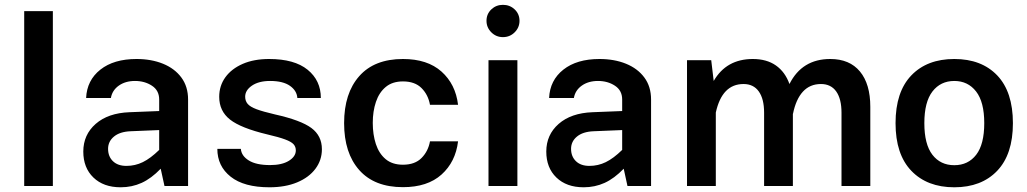

<svg xmlns="http://www.w3.org/2000/svg" viewBox="-20 -773 4269 798"><path d="M199.7 0H80.6V-726.6H199.7Z M761.7 -359.4V0H663.6L647.9 -71.8Q608.9 -31.2 568.6 -12.9Q528.3 5.4 481.4 5.4Q410.2 5.4 368.2 -35.2Q326.2 -75.7 326.2 -143.1Q326.2 -212.9 377.7 -258.1Q429.2 -303.2 518.1 -306.6L641.6 -311.5V-359.4Q641.6 -397 611.6 -416.7Q581.5 -436.5 541 -436.5Q501 -436.5 473.6 -417Q446.3 -397.5 440.9 -365.7H337.9Q341.3 -439.5 397.2 -483.6Q453.1 -527.8 547.4 -527.8Q608.9 -527.8 657.5 -508.1Q706.1 -488.3 733.9 -450.7Q761.7 -413.1 761.7 -359.4ZM429.2 -154.3Q429.2 -122.6 449.5 -103Q469.7 -83.5 505.4 -83.5Q541.5 -83.5 573.5 -99.1Q605.5 -114.7 641.6 -149.9V-232.4L522.5 -227.5Q478 -225.6 453.6 -205.3Q429.2 -185.1 429.2 -154.3Z M1098.6 -527.8Q1203.6 -527.8 1258.5 -483.2Q1313.5 -438.5 1313.5 -365.7H1215.8Q1213.9 -396 1185.1 -416.3Q1156.2 -436.5 1102.5 -436.5Q1055.7 -436.5 1027.3 -417.2Q999 -397.9 999 -371.1Q999 -353.5 1009.3 -341.3Q1019.5 -329.1 1046.1 -319.1Q1072.8 -309.1 1123 -297.4Q1230.5 -273.4 1274.2 -241Q1317.9 -208.5 1317.9 -152.8Q1317.9 -107.4 1291 -71.5Q1264.2 -35.6 1215.1 -15.1Q1166 5.4 1100.1 5.4Q994.1 5.4 938.7 -38.6Q883.3 -82.5 883.3 -154.3H981Q983.4 -125 1014.2 -106Q1044.9 -86.9 1102.5 -86.9Q1151.9 -86.9 1180.7 -104.7Q1209.5 -122.6 1209.5 -147.9Q1209.5 -163.1 1200 -173.6Q1190.4 -184.1 1164.8 -193.6Q1139.2 -203.1 1090.8 -214.4Q981 -240.7 936 -276.1Q891.1 -311.5 891.1 -370.6Q891.1 -416.5 916.7 -451.9Q942.4 -487.3 989 -507.6Q1035.6 -527.8 1098.6 -527.8Z M1654.8 -527.8Q1756.3 -527.8 1814.9 -475.6Q1873.5 -423.3 1883.8 -337.4H1767.1Q1759.8 -378.9 1732.2 -406.7Q1704.6 -434.6 1654.8 -434.6Q1610.8 -434.6 1583.3 -411.6Q1555.7 -388.7 1542.5 -349.6Q1529.3 -310.5 1529.3 -262.2Q1529.3 -213.9 1542.2 -174.3Q1555.2 -134.8 1582.8 -111.6Q1610.4 -88.4 1654.8 -88.4Q1704.6 -88.4 1732.2 -116.5Q1759.8 -144.5 1767.1 -185.5H1883.8Q1873.5 -100.1 1815.2 -47.6Q1756.8 4.9 1654.8 4.9Q1536.1 4.9 1473.1 -66.2Q1410.2 -137.2 1410.2 -261.2Q1410.2 -385.3 1473.1 -456.5Q1536.1 -527.8 1654.8 -527.8Z M2002 -686.5Q2002 -714.8 2022 -733.9Q2042 -752.9 2070.3 -752.9Q2099.1 -752.9 2119.1 -733.9Q2139.2 -714.8 2139.2 -686.5Q2139.2 -658.7 2119.1 -638.7Q2099.1 -618.7 2070.3 -618.7Q2042 -618.7 2022 -638.7Q2002 -658.7 2002 -686.5ZM2010.3 -522.9H2130.4V0H2010.3Z M2686 -359.4V0H2587.9L2572.3 -71.8Q2533.2 -31.2 2492.9 -12.9Q2452.6 5.4 2405.8 5.4Q2334.5 5.4 2292.5 -35.2Q2250.5 -75.7 2250.5 -143.1Q2250.5 -212.9 2302 -258.1Q2353.5 -303.2 2442.4 -306.6L2565.9 -311.5V-359.4Q2565.9 -397 2535.9 -416.7Q2505.9 -436.5 2465.3 -436.5Q2425.3 -436.5 2397.9 -417Q2370.6 -397.5 2365.2 -365.7H2262.2Q2265.6 -439.5 2321.5 -483.6Q2377.4 -527.8 2471.7 -527.8Q2533.2 -527.8 2581.8 -508.1Q2630.4 -488.3 2658.2 -450.7Q2686 -413.1 2686 -359.4ZM2353.5 -154.3Q2353.5 -122.6 2373.8 -103Q2394 -83.5 2429.7 -83.5Q2465.8 -83.5 2497.8 -99.1Q2529.8 -114.7 2565.9 -149.9V-232.4L2446.8 -227.5Q2402.3 -225.6 2377.9 -205.3Q2353.5 -185.1 2353.5 -154.3Z M2835.4 -522.9H2936L2946.3 -436.5Q2999 -527.8 3108.9 -527.8Q3166.5 -527.8 3204.8 -501Q3243.2 -474.1 3261.2 -423.8Q3313.5 -527.8 3430.7 -527.8Q3511.2 -527.8 3554.2 -475.8Q3597.2 -423.8 3597.2 -329.1V0H3477.5V-304.7Q3477.5 -361.8 3455.6 -392.8Q3433.6 -423.8 3392.1 -423.8Q3346.2 -423.8 3317.1 -392.1Q3288.1 -360.4 3275.9 -300.3H3275.4V0H3155.8V-304.7Q3155.8 -361.8 3133.8 -392.8Q3111.8 -423.8 3070.3 -423.8Q2981 -423.8 2955.1 -305.2V0H2835.4Z M3946.3 -527.8Q4059.6 -527.8 4124.8 -459.5Q4189.9 -391.1 4189.9 -261.2Q4189.9 -131.3 4124.5 -63Q4059.1 5.4 3946.3 5.4Q3833.5 5.4 3767.8 -63Q3702.1 -131.3 3702.1 -261.2Q3702.1 -391.1 3767.6 -459.5Q3833 -527.8 3946.3 -527.8ZM3946.3 -436.5Q3889.2 -436.5 3855.5 -392.8Q3821.8 -349.1 3821.8 -261.2Q3821.8 -173.3 3855.2 -129.9Q3888.7 -86.4 3946.3 -86.4Q4003.9 -86.4 4037.4 -129.9Q4070.8 -173.3 4070.8 -261.2Q4070.8 -349.1 4036.9 -392.8Q4002.9 -436.5 3946.3 -436.5Z"/></svg>

Font: Estedad-FD SemiBold
Style: Regular
Weight: 600
Designer: Amin Abedi
Version: Version 7.3